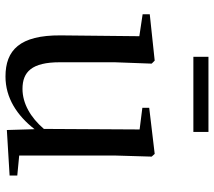

<svg xmlns="http://www.w3.org/2000/svg" viewBox="-60 -705 780 700"><g transform="rotate(90 330.0 -355.0)"><path d="M187 -670H461V-725H187ZM454 10 620 0V-28L547 -35V-383L551 -518L541 -529L373 -509V-484L452 -474L450 -125C408 -76 357 -47 304 -47C242 -47 207 -81 207 -183V-383L212 -518L201 -529L32 -511V-485L112 -473L109 -186C108 -37 163 15 259 15C337 15 401 -27 451 -91Z"/></g></svg>

Font: Noto Serif CJK SC Medium
Style: Regular
Weight: 500
Designer: Ryoko NISHIZUKA 西塚涼子 (kana & ideographs); Frank Grießhammer (Latin, Greek & Cyrillic); Wenlong ZHANG 张文龙 (bopomofo); San
Foundry: Adobe
Version: Version 2.001;hotconv 1.1.0;makeotfexe 2.6.0